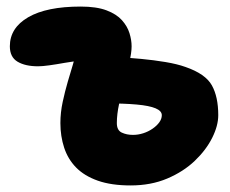

<svg xmlns="http://www.w3.org/2000/svg" viewBox="-20 -553 701 585"><path d="M378 12Q319 12 278 -2.5Q237 -17 212 -42.5Q187 -68 175.5 -103Q164 -138 164 -178Q164 -210 171 -242.5Q178 -275 186.5 -304Q195 -333 202 -356Q209 -379 209 -391L227 -368Q202 -366 177 -361.5Q152 -357 130.5 -354Q109 -351 96 -351Q57 -351 33.5 -365Q10 -379 10 -412Q10 -468 66 -500.5Q122 -533 226 -533Q274 -533 304.5 -521.5Q335 -510 351.5 -491.5Q368 -473 374.5 -452Q381 -431 381 -412Q381 -392 374 -363.5Q367 -335 358.5 -302Q350 -269 343 -237Q336 -205 336 -178Q336 -156 351 -149Q366 -142 385 -142Q401 -142 416.5 -147Q432 -152 445 -161Q458 -170 465.5 -180.5Q473 -191 473 -202Q473 -215 454 -223Q435 -231 396.5 -234.5Q358 -238 299 -238Q265 -238 237.5 -258Q210 -278 210 -312Q210 -346 234.5 -363Q259 -380 293 -380Q310 -380 341.5 -378.5Q373 -377 410.5 -373.5Q448 -370 484 -364Q520 -358 545 -349Q606 -328 625.5 -293Q645 -258 645 -202Q645 -170 626.5 -133Q608 -96 573.5 -63Q539 -30 489.5 -9Q440 12 378 12Z"/></svg>

Font: Shantell Sans ExtraBold
Style: Regular
Weight: 800
Designer: Stephen Nixon, Anya Danilova, Shantell Martin
Foundry: Arrow Type
Version: Version 1.011;[c5ecc13dd]